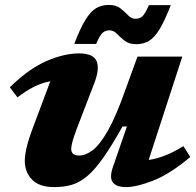

<svg xmlns="http://www.w3.org/2000/svg" viewBox="-20 -749 800 782"><path d="M440.5 -70.5 497 -234H479Q435 -155 400.2 -106Q365.5 -57 334.8 -31.2Q304 -5.5 272 3.8Q240 13 200.5 13Q140 13 110.5 -17.5Q81 -48 81 -94Q81 -116 88.5 -148.8Q96 -181.5 117.5 -238L185 -418Q149.5 -411.5 117.8 -395.2Q86 -379 51 -352.5L20 -393.5Q98.5 -470 170.2 -500.8Q242 -531.5 301.5 -531.5Q359 -531.5 373 -501Q387 -470.5 364 -410L293 -225.5Q280 -190.5 275 -171.8Q270 -153 270 -142.5Q270 -115.5 302.5 -115.5Q328.5 -115.5 357.2 -137Q386 -158.5 419.2 -216.5Q452.5 -274.5 491 -384L540 -518.5H722.5L585.5 -97.5Q619 -102.5 653 -115.8Q687 -129 727 -154L755 -109.5Q670.5 -39 603 -13Q535.5 13 493.5 13Q454.5 13 439.5 -6.2Q424.5 -25.5 440.5 -70.5ZM675.5 -728Q651 -664.5 630 -630Q609 -595.5 586.5 -582.2Q564 -569 535 -569Q505.5 -569 487.5 -583.2Q469.5 -597.5 456 -611.5Q442.5 -625.5 426 -625.5Q409.5 -625.5 398 -615.5Q386.5 -605.5 371.5 -570H282.5Q306.5 -633.5 327.8 -668Q349 -702.5 371.5 -715.8Q394 -729 423.5 -729Q453 -729 470.8 -714.8Q488.5 -700.5 502 -686.5Q515.5 -672.5 532 -672.5Q548.5 -672.5 559.8 -682.5Q571 -692.5 586.5 -728Z"/></svg>

Font: Newsreader Caption
Style: Bold Italic
Weight: 700
Italic angle: -17°
Designer: Hugues Gentile
Foundry: Production Type
Version: Version 1.001